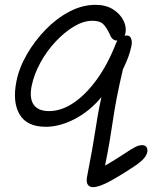

<svg xmlns="http://www.w3.org/2000/svg" viewBox="-20 -515 630 795"><path d="M365 260Q351 260 343.5 249.5Q336 239 341 214Q354 148 361.5 105Q369 62 374 29.5Q379 -3 384.5 -35.5Q390 -68 400 -113Q351 -54 289 -22Q227 10 170 10Q91 10 61 -41.5Q31 -93 48 -178Q59 -234 91 -289.5Q123 -345 168.5 -392Q214 -439 267.5 -467Q321 -495 375 -495Q419 -495 448.5 -476Q478 -457 491.5 -429.5Q505 -402 499 -376Q498 -371 496 -367Q500 -368 505 -368Q518 -368 523 -355Q528 -342 524 -324Q519 -300 511 -278.5Q503 -257 489 -228Q473 -160 463.5 -110.5Q454 -61 448 -19.5Q442 22 434.5 66.5Q427 111 415 171Q464 142 492.5 123Q521 104 537.5 95Q554 86 569 86Q580 86 586 93.5Q592 101 590 114Q587 127 577.5 139Q568 151 546 167Q482 210 436 235Q390 260 365 260ZM111 -159Q101 -108 119.5 -81.5Q138 -55 183 -55Q234 -55 284.5 -89Q335 -123 380.5 -185.5Q426 -248 460 -335Q463 -342 466 -347H465Q445 -347 436 -370Q421 -402 407 -415.5Q393 -429 362 -429Q326 -429 286.5 -405.5Q247 -382 210.5 -343Q174 -304 147.5 -256Q121 -208 111 -159Z"/></svg>

Font: Shantell Sans Normal
Style: Italic
Weight: 300
Italic angle: -11.31°
Designer: Stephen Nixon, Anya Danilova, Shantell Martin
Foundry: Arrow Type
Version: Version 1.008;[a672d596b]